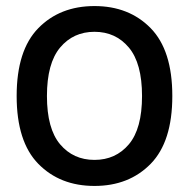

<svg xmlns="http://www.w3.org/2000/svg" viewBox="-20 -600 624 634"><path d="M477.5 -59Q406 14 292 14Q178 14 106.5 -59Q35 -132 35 -283Q35 -434 106.5 -507Q178 -580 292 -580Q406 -580 477.5 -507Q549 -434 549 -283Q549 -132 477.5 -59ZM178.5 -123.5Q222 -72 292 -72Q362 -72 405.5 -123.5Q449 -175 449 -283Q449 -391 405.5 -443Q362 -495 292 -495Q222 -495 178.5 -443Q135 -391 135 -283Q135 -175 178.5 -123.5Z"/></svg>

Font: MB Grotesk
Style: Regular
Weight: 400
Designer: Nawras Khrais
Foundry: Nawras Khrais
Version: Version 1.000;PS 001.000;hotconv 1.0.88;makeotf.lib2.5.64775